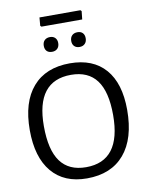

<svg xmlns="http://www.w3.org/2000/svg" viewBox="-100 -1002 835 1081"><g transform="rotate(-10 317.5 -461.5)"><path d="M598 -333Q598 -169 523 -80.5Q448 8 309 8Q179 8 108.5 -76Q38 -160 38 -315Q38 -475 112.5 -561Q187 -647 325 -647Q457 -647 527.5 -566Q598 -485 598 -333ZM120 -324Q120 -187 168.5 -121Q217 -55 315 -55Q515 -55 515 -318Q515 -452 466.5 -517Q418 -582 320 -582Q120 -582 120 -324ZM442 -925 437 -878H204L198 -884L202 -931H436ZM281 -771Q281 -751 269.5 -739.5Q258 -728 239 -728Q219 -728 208.5 -739Q198 -750 198 -769Q198 -789 209.5 -800.5Q221 -812 241 -812Q259 -812 270 -801Q281 -790 281 -771ZM438 -771Q438 -751 426.5 -739.5Q415 -728 396 -728Q377 -728 366 -739Q355 -750 355 -769Q355 -789 366.5 -800.5Q378 -812 398 -812Q417 -812 427.5 -801Q438 -790 438 -771Z"/></g></svg>

Font: Alegreya Sans
Style: Regular
Weight: 400
Designer: Juan Pablo del Peral
Foundry: Huerta Tipografica
Version: Version 2.008; ttfautohint (v1.6)